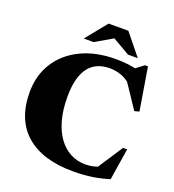

<svg xmlns="http://www.w3.org/2000/svg" viewBox="-157 -1006 1037 1142"><g transform="rotate(20 361.0 -435.0)"><path d="M488.5 -49Q515.5 -49 539 -54.2Q562.5 -59.5 592 -73.5L556.5 -48.5L667.5 -218H693.5L662 -18Q609.5 -1.5 554.2 6.8Q499 15 434 15Q338 15 263.2 -8Q188.5 -31 136.8 -76Q85 -121 58.5 -187.2Q32 -253.5 32 -340.5Q32 -447 83.2 -528Q134.5 -609 228.2 -654.5Q322 -700 449 -700Q486 -700 519 -696.2Q552 -692.5 597 -682.5L548 -669L622 -724.5H641L685.5 -454.5L655.5 -446.5L530.5 -633.5L582.5 -574Q542.5 -610.5 506.8 -623.5Q471 -636.5 433 -636.5Q391 -636.5 357.5 -622.5Q324 -608.5 300.8 -579Q277.5 -549.5 265 -502.8Q252.5 -456 252.5 -391Q252.5 -309 270 -245.5Q287.5 -182 319.2 -138.2Q351 -94.5 394.2 -71.8Q437.5 -49 488.5 -49ZM376 -824.5H417L287.5 -749.5H225.5L334 -883.5H459L567.5 -749.5H505.5Z"/></g></svg>

Font: Newsreader 36pt ExtraBold
Style: Regular
Weight: 800
Designer: Hugues Gentile
Foundry: Production Type
Version: Version 1.003